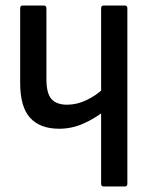

<svg xmlns="http://www.w3.org/2000/svg" viewBox="-20 -675 540 695"><path d="M194 -209Q125 -209 89 -248.5Q53 -288 53 -375V-645Q53 -655 62 -655H138Q148 -655 148 -645V-388Q148 -338 166 -317Q184 -296 223 -296Q258 -296 293 -312.5Q328 -329 356 -356V-272Q323 -246 281.5 -227.5Q240 -209 194 -209ZM355 0Q346 0 346 -10V-645Q346 -655 355 -655H432Q441 -655 441 -645V-10Q441 0 432 0Z"/></svg>

Font: Sofia Sans Condensed SemiBold
Style: Regular
Weight: 600
Designer: Botio Nikoltchev, Ani Petrova
Foundry: lettersoup
Version: Version 4.101